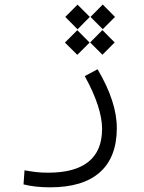

<svg xmlns="http://www.w3.org/2000/svg" viewBox="-20 -590 626 833"><path d="M197.8 222.7Q131.3 222.7 82 210L86.4 148.9Q113.8 153.8 136.2 156.5Q158.7 159.2 189.9 159.2Q304.7 159.2 363.8 111.8Q422.9 64.5 422.9 -31.2Q422.9 -76.2 404.3 -133.5Q385.7 -190.9 347.7 -259.8L403.3 -289.6Q486.8 -148.4 486.8 -34.7Q486.8 91.8 413.6 157.2Q340.3 222.7 197.8 222.7ZM424.3 -352.5 371.1 -405.8 424.3 -459.5 477.5 -405.8ZM425.8 -463.4 372.6 -516.6 425.8 -570.3 479 -516.6ZM315.4 -352.1 261.7 -405.3 315.4 -459 368.7 -405.3ZM316.4 -462.9 263.2 -516.6 316.4 -569.8 369.6 -516.6Z"/></svg>

Font: CaskaydiaCove NFP Light
Style: Regular
Weight: 300
Designer: Aaron Bell
Foundry: Saja Typeworks
Version: Version 2111.001; VTT 6.35;Nerd Fonts 3.1.1